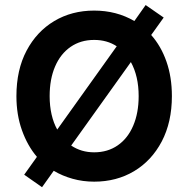

<svg xmlns="http://www.w3.org/2000/svg" viewBox="-20 -728 765 780"><path d="M150.8 32.5 78.3 -18.3 130 -90.8Q91.7 -135.8 69.2 -198.8Q46.7 -261.7 46.7 -337.5Q46.7 -444.2 87.9 -522.1Q129.2 -600 200.4 -642.5Q271.7 -685 362.5 -685Q453.3 -685 525.8 -642.5L571.7 -707.5L645 -656.7L594.2 -585.8Q634.2 -540.8 656.2 -477.9Q678.3 -415 678.3 -337.5Q678.3 -231.7 637.1 -153.3Q595.8 -75 524.6 -32.5Q453.3 10 362.5 10Q316.7 10 275 -1.7Q233.3 -13.3 198.3 -34.2ZM212.5 -201.7 454.2 -540Q415 -565.8 362.5 -565.8Q307.5 -565.8 266.7 -537.5Q225.8 -509.2 203.8 -457.9Q181.7 -406.7 181.7 -337.5Q181.7 -297.5 189.6 -262.9Q197.5 -228.3 212.5 -201.7ZM362.5 -109.2Q417.5 -109.2 458.3 -137.5Q499.2 -165.8 521.2 -217.5Q543.3 -269.2 543.3 -337.5Q543.3 -418.3 511.7 -475.8L269.2 -136.7Q310 -109.2 362.5 -109.2Z"/></svg>

Font: Funnel Sans Light
Style: Bold
Weight: 700
Version: Version 1.000